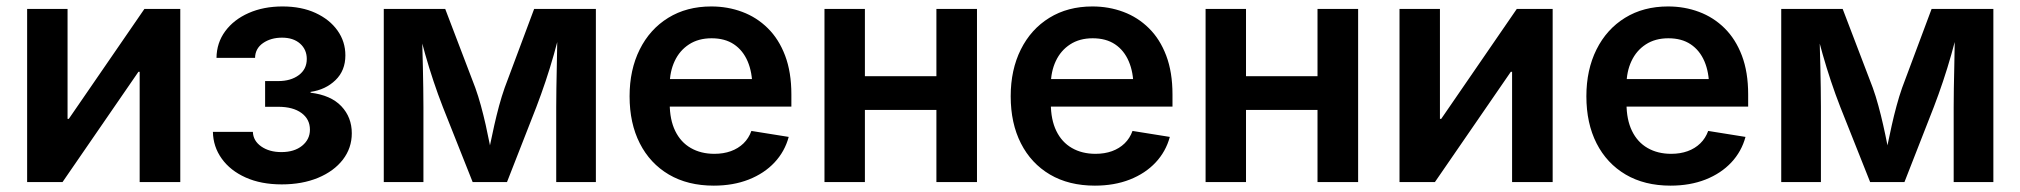

<svg xmlns="http://www.w3.org/2000/svg" viewBox="-20 -567 6293 598"><path d="M541.5 0H415V-343.3H411.1L174.8 0H64.5V-539.1H190.4V-196.8H194.3L429.7 -539.1H541.5Z M857.4 7.3Q793 7.3 745.1 -14.2Q697.3 -35.6 670.7 -72.8Q644 -109.9 643.1 -156.2H767.6Q768.6 -128.4 793.7 -110.8Q818.8 -93.3 856.4 -93.3Q896.5 -93.3 920.9 -113Q945.3 -132.8 945.3 -163.1Q945.3 -195.8 918.9 -215.1Q892.6 -234.4 846.7 -234.4H805.7V-314.5H846.7Q885.7 -314.5 910.6 -333Q935.5 -351.6 935.5 -383.3Q935.5 -412.6 914.6 -431.2Q893.6 -449.7 858.4 -449.7Q823.7 -449.7 799.3 -432.9Q774.9 -416 774.4 -386.7H654.3Q654.8 -433.6 681.4 -469.7Q708 -505.9 754.4 -526.4Q800.8 -546.9 859.9 -546.9Q918.9 -546.9 962.9 -526.6Q1006.8 -506.3 1031.2 -471.9Q1055.7 -437.5 1055.7 -394.5Q1055.7 -347.2 1024.9 -317.4Q994.1 -287.6 947.3 -280.8V-278.3Q1010.7 -270.5 1043.2 -236.1Q1075.7 -201.7 1075.7 -151.9Q1075.7 -106 1047.9 -69.8Q1020 -33.7 970.7 -13.2Q921.4 7.3 857.4 7.3Z M1175.3 0V-539.1H1366.7L1460.4 -293.5Q1469.7 -267.6 1477.8 -238Q1485.8 -208.5 1492.7 -178.2Q1499.5 -147.9 1505.1 -119.1Q1510.7 -90.3 1515.6 -65.4H1496.6Q1501 -89.4 1506.8 -117.9Q1512.7 -146.5 1519.5 -177Q1526.4 -207.5 1534.4 -237.3Q1542.5 -267.1 1551.8 -293.5L1643.6 -539.1H1835.9V0H1712.4V-233.4Q1712.4 -260.7 1712.9 -291.7Q1713.4 -322.8 1714.1 -355.7Q1714.8 -388.7 1715.3 -421.9Q1715.8 -455.1 1716.3 -486.3H1728Q1717.3 -440.4 1705.1 -397.5Q1692.9 -354.5 1679.2 -313.7Q1665.5 -272.9 1650.4 -233.4L1559.1 0H1452.1L1359.4 -233.4Q1343.8 -273.4 1330.1 -314.5Q1316.4 -355.5 1304.2 -398.4Q1292 -441.4 1281.2 -486.3H1294.4Q1294.4 -457 1295.4 -424.3Q1296.4 -391.6 1297.1 -358.2Q1297.9 -324.7 1298.3 -293Q1298.8 -261.2 1298.8 -233.4V0Z M2203.1 11.2Q2122.1 11.2 2063.2 -23.4Q2004.4 -58.1 1972.7 -120.6Q1940.9 -183.1 1940.9 -267.1Q1940.9 -349.6 1972.4 -412.8Q2003.9 -476.1 2061.3 -511.5Q2118.7 -546.9 2195.3 -546.9Q2246.6 -546.9 2291.7 -530Q2336.9 -513.2 2371.3 -479.2Q2405.8 -445.3 2425.3 -393.8Q2444.8 -342.3 2444.8 -272.9V-234.9H1998.5V-320.8H2381.8L2323.2 -295.9Q2323.2 -341.8 2308.6 -376Q2293.9 -410.2 2265.9 -429Q2237.8 -447.8 2196.3 -447.8Q2155.3 -447.8 2126 -428.7Q2096.7 -409.7 2081.3 -376.7Q2065.9 -343.8 2065.9 -302.7V-244.6Q2065.9 -194.3 2083 -159.2Q2100.1 -124 2131.6 -106Q2163.1 -87.9 2205.1 -87.9Q2233.4 -87.9 2256.3 -96.2Q2279.3 -104.5 2295.7 -120.4Q2312 -136.2 2320.3 -159.2L2436.5 -140.6Q2424.3 -95.2 2392.3 -61Q2360.4 -26.9 2312 -7.8Q2263.7 11.2 2203.1 11.2Z M2930.2 -329.6V-224.6H2640.1V-329.6ZM2673.8 -539.1V0H2547.9V-539.1ZM3022.9 -539.1V0H2896.5V-539.1Z M3390.1 11.2Q3309.1 11.2 3250.2 -23.4Q3191.4 -58.1 3159.7 -120.6Q3127.9 -183.1 3127.9 -267.1Q3127.9 -349.6 3159.4 -412.8Q3190.9 -476.1 3248.3 -511.5Q3305.7 -546.9 3382.3 -546.9Q3433.6 -546.9 3478.8 -530Q3523.9 -513.2 3558.3 -479.2Q3592.8 -445.3 3612.3 -393.8Q3631.8 -342.3 3631.8 -272.9V-234.9H3185.5V-320.8H3568.8L3510.3 -295.9Q3510.3 -341.8 3495.6 -376Q3481 -410.2 3452.9 -429Q3424.8 -447.8 3383.3 -447.8Q3342.3 -447.8 3313 -428.7Q3283.7 -409.7 3268.3 -376.7Q3252.9 -343.8 3252.9 -302.7V-244.6Q3252.9 -194.3 3270 -159.2Q3287.1 -124 3318.6 -106Q3350.1 -87.9 3392.1 -87.9Q3420.4 -87.9 3443.4 -96.2Q3466.3 -104.5 3482.7 -120.4Q3499 -136.2 3507.3 -159.2L3623.5 -140.6Q3611.3 -95.2 3579.3 -61Q3547.4 -26.9 3499 -7.8Q3450.7 11.2 3390.1 11.2Z M4117.2 -329.6V-224.6H3827.1V-329.6ZM3860.8 -539.1V0H3734.9V-539.1ZM4210 -539.1V0H4083.5V-539.1Z M4815.9 0H4689.5V-343.3H4685.5L4449.2 0H4338.9V-539.1H4464.8V-196.8H4468.8L4704.1 -539.1H4815.9Z M5183.1 11.2Q5102.1 11.2 5043.2 -23.4Q4984.4 -58.1 4952.6 -120.6Q4920.9 -183.1 4920.9 -267.1Q4920.9 -349.6 4952.4 -412.8Q4983.9 -476.1 5041.3 -511.5Q5098.6 -546.9 5175.3 -546.9Q5226.6 -546.9 5271.7 -530Q5316.9 -513.2 5351.3 -479.2Q5385.7 -445.3 5405.3 -393.8Q5424.8 -342.3 5424.8 -272.9V-234.9H4978.5V-320.8H5361.8L5303.2 -295.9Q5303.2 -341.8 5288.6 -376Q5273.9 -410.2 5245.8 -429Q5217.8 -447.8 5176.3 -447.8Q5135.3 -447.8 5106 -428.7Q5076.7 -409.7 5061.3 -376.7Q5045.9 -343.8 5045.9 -302.7V-244.6Q5045.9 -194.3 5063 -159.2Q5080.1 -124 5111.6 -106Q5143.1 -87.9 5185.1 -87.9Q5213.4 -87.9 5236.3 -96.2Q5259.3 -104.5 5275.6 -120.4Q5292 -136.2 5300.3 -159.2L5416.5 -140.6Q5404.3 -95.2 5372.3 -61Q5340.3 -26.9 5292 -7.8Q5243.7 11.2 5183.1 11.2Z M5527.8 0V-539.1H5719.2L5813 -293.5Q5822.3 -267.6 5830.3 -238Q5838.4 -208.5 5845.2 -178.2Q5852.1 -147.9 5857.7 -119.1Q5863.3 -90.3 5868.2 -65.4H5849.1Q5853.5 -89.4 5859.4 -117.9Q5865.2 -146.5 5872.1 -177Q5878.9 -207.5 5887 -237.3Q5895 -267.1 5904.3 -293.5L5996.1 -539.1H6188.5V0H6064.9V-233.4Q6064.9 -260.7 6065.4 -291.7Q6065.9 -322.8 6066.7 -355.7Q6067.4 -388.7 6067.9 -421.9Q6068.4 -455.1 6068.8 -486.3H6080.6Q6069.8 -440.4 6057.6 -397.5Q6045.4 -354.5 6031.7 -313.7Q6018.1 -272.9 6002.9 -233.4L5911.6 0H5804.7L5711.9 -233.4Q5696.3 -273.4 5682.6 -314.5Q5668.9 -355.5 5656.7 -398.4Q5644.5 -441.4 5633.8 -486.3H5647Q5647 -457 5647.9 -424.3Q5648.9 -391.6 5649.7 -358.2Q5650.4 -324.7 5650.9 -293Q5651.4 -261.2 5651.4 -233.4V0Z"/></svg>

Font: Inter 18pt SemiBold
Style: Regular
Weight: 600
Designer: Rasmus Andersson
Foundry: rsms
Version: Version 4.001;git-66647c0bb